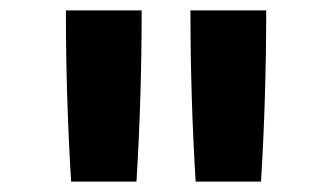

<svg xmlns="http://www.w3.org/2000/svg" viewBox="-20 -792 640 370"><path d="M117 -442Q112 -524 109.5 -606.5Q107 -689 107 -772H253Q253 -689 250.5 -606.5Q248 -524 243 -442ZM357 -442Q352 -524 349.5 -606.5Q347 -689 347 -772H493Q493 -689 490.5 -606.5Q488 -524 483 -442Z"/></svg>

Font: Iosevka HT Extrabold Extended
Style: Regular
Weight: 800
Width: 7
Monospace: yes
Designer: Belleve Invis
Foundry: Belleve Invis
Version: Version 32.3.0; ttfautohint (v1.8.4)